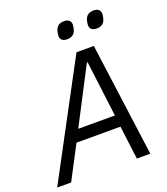

<svg xmlns="http://www.w3.org/2000/svg" viewBox="-186 -1002 967 1112"><g transform="rotate(-20 298.0 -446.0)"><path d="M322 -787C355 -787 372 -804 378 -834C380 -846 381 -852 381 -857C381 -880 365 -892 339 -892C306 -892 289 -875 283 -845C281 -833 280 -827 280 -822C280 -799 296 -787 322 -787ZM504 -787C537 -787 554 -804 560 -834C562 -846 563 -852 563 -857C563 -880 547 -892 521 -892C488 -892 471 -875 465 -845C463 -833 462 -827 462 -822C462 -799 478 -787 504 -787ZM547 0 453 -698H346L-27 0H59L167 -206H438L464 0ZM430 -278H204L382 -621H387Z"/></g></svg>

Font: LVC Sans
Style: Italic
Weight: 400
Italic angle: -11.31°
Designer: Mike Abbink, Paul van der Laan, Pieter van Rosmalen
Foundry: Bold Monday
Version: Version 3.0